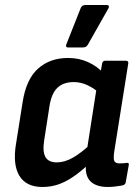

<svg xmlns="http://www.w3.org/2000/svg" viewBox="-20 -734 551 765"><path d="M149 11Q84 11 57 -34Q30 -79 44 -162L70 -326Q84 -418 131.5 -460.5Q179 -503 251 -503Q295 -503 331 -486.5Q367 -470 391 -444L379 -361Q354 -383 327.5 -395Q301 -407 274 -407Q233 -407 209 -384.5Q185 -362 177 -310L156 -175Q149 -130 161 -108.5Q173 -87 207 -87Q237 -87 270 -105.5Q303 -124 348 -166L343 -89Q311 -58 280 -35.5Q249 -13 217.5 -1Q186 11 149 11ZM410 11Q361 11 338.5 -13.5Q316 -38 324 -89L327 -111L326 -134L368 -403L379 -436L387 -481Q389 -492 399 -492H481Q493 -492 491 -481L435 -129Q431 -100 436 -91.5Q441 -83 456 -83Q464 -83 471.5 -83.5Q479 -84 485 -85Q495 -87 493 -76L481 -8Q480 2 467 5Q454 7 440 9Q426 11 410 11ZM250 -545Q245 -545 243.5 -549.5Q242 -554 245 -559L302 -703Q305 -709 309.5 -711.5Q314 -714 321 -714H406Q412 -714 413.5 -709.5Q415 -705 411 -699L330 -556Q324 -545 311 -545Z"/></svg>

Font: Sofia Sans Semi Condensed
Style: Bold Italic
Weight: 700
Italic angle: -9°
Version: Version 4.100